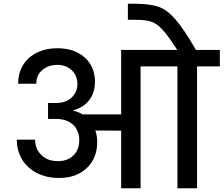

<svg xmlns="http://www.w3.org/2000/svg" viewBox="-20 -1007 1196 1027"><path d="M1156 -740V-652H1034V0H929V-652H732V0H628V-308L490 -309Q500 -280 500 -248Q500 -161 444 -108Q388 -55 296 -55Q230 -55 178.5 -81Q127 -107 98.5 -153.5Q70 -200 70 -260H168Q168 -210 201.5 -177.5Q235 -145 289 -145Q342 -145 373 -176Q404 -207 404 -258Q404 -287 393 -309H391V-314Q359 -371 278 -371H237V-456H278Q333 -456 363.5 -485.5Q394 -515 394 -556Q394 -603 363.5 -631.5Q333 -660 287 -660Q239 -660 206.5 -632.5Q174 -605 174 -559H77Q77 -616 103.5 -659Q130 -702 178 -725.5Q226 -749 287 -749Q377 -749 432.5 -700Q488 -651 488 -570Q488 -513 458 -472.5Q428 -432 371 -417V-415Q399 -409 423 -395H628V-740H928Q880 -815 849.5 -848Q819 -881 789.5 -891Q760 -901 709 -901H664V-987H707Q783 -986 827.5 -971Q872 -956 917.5 -904.5Q963 -853 1028 -740Z"/></svg>

Font: A Bank Premium Med
Style: Regular
Weight: 500
Designer: Ninad Kale (Devanagari), Jonny Pinhorn (Latin), Htun Naung (Myanmar)
Foundry: Indian Type Foundry
Version: 4.004